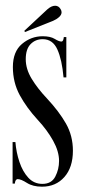

<svg xmlns="http://www.w3.org/2000/svg" viewBox="-20 -656 304 686"><path d="M130 11Q97.5 11 76.2 -2.5Q55 -16 43.5 -16Q34.5 -16 33 0H25V-148.5H35Q38 -111.5 49.5 -77.2Q61 -43 81.2 -21Q101.5 1 131.5 1Q164 1 177.5 -25Q191 -51 191 -81Q191 -115 169.8 -153.2Q148.5 -191.5 115 -227.5Q75 -271 50.5 -316.2Q26 -361.5 26 -416.5Q26 -471.5 58.5 -499Q91 -526.5 132.5 -526.5Q160 -526.5 175.5 -517Q191 -507.5 199.5 -507.5Q206.5 -507.5 208 -523.5H217V-379.5H207Q201.5 -442.5 185 -479.2Q168.5 -516 132.5 -516Q106.5 -516 89.2 -498.2Q72 -480.5 72 -444.5Q72 -409.5 93 -374.8Q114 -340 148 -304Q190.5 -258.5 215.5 -214.8Q240.5 -171 240.5 -117.5Q240.5 -58 210 -23.5Q179.5 11 130 11ZM69 -541.5 67 -546 148.5 -622Q163.5 -635.5 177 -635.5Q190 -635.5 197 -622.5Q200 -617.5 200 -612Q200 -603 190.8 -594.8Q181.5 -586.5 169.5 -581.5Z"/></svg>

Font: Imbue 100pt
Style: Regular
Weight: 400
Designer: Tyler Finck
Foundry: Etcetera Type Company
Version: Version 1.102; ttfautohint (v1.8.3)